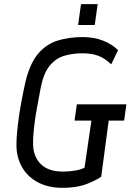

<svg xmlns="http://www.w3.org/2000/svg" viewBox="-20 -890 640 922"><path d="M280 12Q212 12 162 -14.5Q112 -41 85.5 -88Q59 -135 59 -194Q59 -234 65.5 -289Q72 -344 82.5 -400.5Q93 -457 103 -500Q124 -586 163 -632Q202 -678 256.5 -695Q311 -712 377 -712Q431 -712 474.5 -695Q518 -678 547 -649L514 -581Q484 -610 452.5 -622Q421 -634 375 -634Q328 -634 288 -622Q248 -610 219 -575Q190 -540 176 -471Q168 -428 158.5 -377.5Q149 -327 143.5 -279Q138 -231 139 -194Q141 -136 177 -101Q213 -66 283 -66Q312 -66 341.5 -71Q371 -76 386 -85L419 -311H338L349 -389H587L576 -311H502L466 -41Q425 -15 382 -1.5Q339 12 280 12ZM355 -770 369 -870H449L435 -770Z"/></svg>

Font: Finlandica
Style: Italic
Weight: 400
Italic angle: -8°
Designer: Niklas Ekholm, Juho Hiilivirta, Jaakko Suomalainen
Foundry: Helsinki Type Studio
Version: Version 1.064